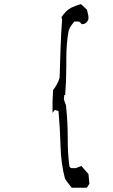

<svg xmlns="http://www.w3.org/2000/svg" viewBox="-20 -845 546 926"><path d="M299.8 -561V-525.9Q299.8 -455.1 294.4 -386.7H290L288.1 -366.7Q291 -355.5 293.5 -350.3Q295.9 -345.2 296.9 -340.8Q299.3 -332.5 299.8 -319.8Q306.6 -254.4 306.6 -178.2Q306.6 -102.1 314.9 -42Q320.3 -34.2 325.7 -34.2H345.2L372.6 -44.4L406.7 -5.4L411.1 41L398.9 60.5H326.2Q315.9 46.9 308.6 38.3Q301.3 29.8 293.5 16.6Q274.4 -53.7 272 -140.1Q269.5 -226.6 262.2 -308.6Q259.3 -311.5 256.3 -311.5Q250 -311.5 244.6 -315.4L233.4 -300.8V-357.4L236.3 -411.1Q246.6 -424.3 254.4 -438.2Q262.2 -452.1 267.6 -470.7Q269.5 -541 272 -611.8Q274.4 -682.6 279.3 -748.5L276.9 -762.7Q293.9 -787.1 309.6 -799.3Q321.8 -808.1 343.3 -816.4Q354.5 -820.8 370.1 -825.2L399.4 -798.3Q405.3 -774.9 405.8 -770.5Q406.7 -765.1 406.7 -760.7Q406.7 -756.3 406.2 -751Q400.9 -738.8 393.1 -733.6Q385.3 -728.5 377.9 -728.5H374Q370.1 -733.9 368.2 -735.4Q362.8 -741.2 356.9 -741.2H338.4Q331.1 -732.9 324 -722.7Q316.9 -712.4 311 -697.3Q299.8 -636.2 299.8 -561Z"/></svg>

Font: Bakudai
Style: Bold
Weight: 700
Version: Version 1.48